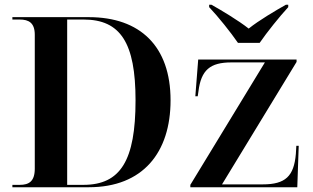

<svg xmlns="http://www.w3.org/2000/svg" viewBox="-20 -786 1314 806"><path d="M979 -606H1070C1101 -651 1153 -716 1190 -756V-766H1180C1139 -743 1066 -700 1024 -666C981 -700 909 -743 868 -766H858V-756C896 -716 948 -651 979 -606ZM32 0H353C580 0 696 -146 696 -365C696 -592 568 -714 353 -714H32V-704H63C101 -704 126 -690 126 -640V-78C126 -24 101 -10 63 -10H32ZM330 -10H262V-704H331C486 -704 549 -606 549 -365C549 -112 486 -10 330 -10ZM779 0H1228L1234 -174H1224L1222 -140C1214 -46 1178 -12 1083 -12H912L1225 -526V-536H812L800 -382H810L813 -402C824 -492 862 -524 951 -524H1092L779 -10Z"/></svg>

Font: Noto Serif Display SemiBold
Style: Regular
Weight: 600
Designer: Monotype Design Team
Foundry: Monotype Imaging Inc.
Version: Version 2.009